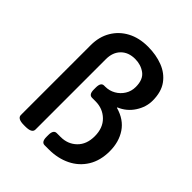

<svg xmlns="http://www.w3.org/2000/svg" viewBox="-198 -827 950 950"><g transform="rotate(45 277.0 -352.5)"><path d="M127 2Q81 2 81 -23V-512Q81 -570 107 -614Q133 -658 179 -682.5Q225 -707 287 -707Q344 -707 390.5 -689Q437 -671 464.5 -633Q492 -595 492 -534Q492 -489 465 -447.5Q438 -406 392 -387V-384Q456 -366 487.5 -319Q519 -272 519 -207Q519 -142 490.5 -95.5Q462 -49 412 -24.5Q362 0 299 0H270Q247 0 247 -36V-49Q247 -85 270 -85H297Q347 -85 380.5 -117.5Q414 -150 414 -207Q414 -265 379.5 -298.5Q345 -332 294 -332H270Q247 -332 247 -367V-381Q247 -417 269 -417H277Q306 -417 330.5 -431Q355 -445 370 -469Q385 -493 385 -523Q385 -575 355 -597Q325 -619 285 -619Q238 -619 210.5 -591Q183 -563 183 -516V-23Q183 2 137 2Z"/></g></svg>

Font: Asap Medium
Style: Regular
Weight: 500
Designer: Pablo Cosgaya
Foundry: Omnibus-Type
Version: Version 3.001; ttfautohint (v1.8.3)